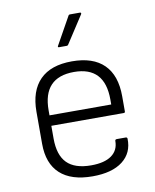

<svg xmlns="http://www.w3.org/2000/svg" viewBox="-81 -759 674 833"><g transform="rotate(-10 256.0 -342.5)"><path d="M260 12Q166 12 117 -33Q68 -78 68 -165V-306Q68 -398 116 -446.5Q164 -495 257 -495Q350 -495 398 -447.5Q446 -400 446 -308V-241Q446 -235 440 -235H121V-179Q121 -106 155.5 -71Q190 -36 262 -36Q321 -36 352 -58.5Q383 -81 383 -122Q383 -129 391 -129H430Q436 -129 437 -123Q439 -60 392.5 -24Q346 12 260 12ZM121 -281H393V-303Q393 -448 258 -448Q121 -448 121 -303ZM213 -565Q206 -565 210 -572L277 -692Q279 -697 285 -697H329Q332 -697 333 -694.5Q334 -692 332 -689L254 -569Q252 -565 247 -565Z"/></g></svg>

Font: Sofia Sans Light
Style: Regular
Weight: 300
Designer: Botio Nikoltchev, Ani Petrova
Foundry: lettersoup
Version: Version 4.100; ttfautohint (v1.8.3)